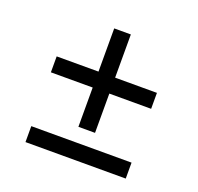

<svg xmlns="http://www.w3.org/2000/svg" viewBox="-103 -669 806 781"><g transform="rotate(20 300.0 -279.0)"><path d="M264 -132V-302H83V-371H264V-558H336V-371H517V-302H336V-132ZM83 0V-69H517V0Z"/></g></svg>

Font: Source Code Pro ExtraLight Medium
Style: Italic
Weight: 500
Italic angle: -11°
Monospace: yes
Version: Version 1.016;hotconv 1.0.116;makeotfexe 2.5.65601